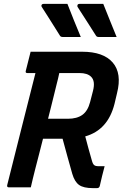

<svg xmlns="http://www.w3.org/2000/svg" viewBox="-20 -967 640 991"><path d="M328 -947Q346 -901 362 -861Q378 -821 397 -776H305Q294 -776 290 -782Q266 -820 252 -842.5Q238 -865 225.5 -884.5Q213 -904 195 -932Q192 -937 195 -942Q198 -947 205 -947ZM513 -947Q531 -901 547.5 -861Q564 -821 582 -776H490Q480 -776 476 -782Q452 -820 437.5 -842.5Q423 -865 410.5 -884.5Q398 -904 380 -932Q378 -937 380.5 -942Q383 -947 390 -947ZM139 0H26Q15 0 17 -11Q55 -161 90 -301.5Q125 -442 163 -590H121Q110 -590 113 -601Q119 -626 125.5 -650.5Q132 -675 138 -700H404Q514 -700 562 -644Q610 -588 584 -486L571 -431Q537 -296 420 -263Q428 -232 436.5 -201Q445 -170 454 -139Q459 -120 466.5 -114.5Q474 -109 487 -109H520Q513 -84 507 -58.5Q501 -33 495 -7Q492 4 481 4H459Q411 4 388 -12.5Q365 -29 353 -70Q340 -116 327.5 -161Q315 -206 303 -251H202Q193 -214 183 -176.5Q173 -139 163 -99Q156 -72 150 -47Q144 -22 139 0ZM259 -478Q251 -446 243.5 -415.5Q236 -385 228 -354H330Q377 -354 405 -374Q433 -394 445 -440L460 -498Q473 -549 450 -571Q431 -590 390 -590H286Q280 -561 272.5 -533Q265 -505 259 -478Z"/></svg>

Font: Recursive Sn Lnr St SmB
Style: Italic
Weight: 600
Italic angle: -15°
Version: Version 1.079;hotconv 1.0.112;makeotfexe 2.5.65598; ttfautoh